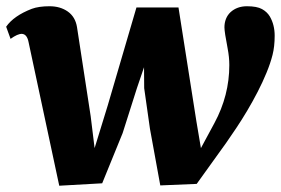

<svg xmlns="http://www.w3.org/2000/svg" viewBox="-32 -588 904 618"><path d="M158.7 9.8 60.1 -451.7Q55.2 -478 38.6 -479Q24.9 -479.5 2 -462.9L-12.2 -502Q12.2 -537.1 70.3 -559.6Q92.8 -567.9 127.4 -567.9Q162.1 -567.9 186.3 -550.8Q210.4 -533.7 215.8 -501L259.8 -214.4L272.5 -111.3L314.9 -249L407.2 -564H542.5L600.1 -197.8L614.7 -111.3L658.2 -191.9Q706.1 -280.8 706.1 -378.4Q706.1 -404.3 700.7 -432.1Q690.4 -485.4 690.4 -500Q690.4 -514.6 695.3 -527.1Q700.2 -539.6 710 -548.8Q731 -567.9 762.9 -567.9Q794.9 -567.9 811.3 -558.8Q827.6 -549.8 836.4 -535.2Q852.1 -508.3 852.1 -473.1Q852.1 -438 845.2 -411.1Q838.4 -384.3 825.9 -354Q813.5 -323.7 797.4 -292.5Q781.2 -261.2 763.7 -231.7Q746.1 -202.1 728.5 -175.8L695.8 -127.9L601.1 3.9L483.9 8.8L450.7 -173.3L432.1 -304.2L431.6 -371.6L408.7 -304.2L362.8 -159.7L296.9 2Z"/></svg>

Font: Merriweather
Style: Heavy Italic
Weight: 900
Italic angle: -7°
Designer: Eben Sorkin
Foundry: Eben Sorkin
Version: Version 1.001